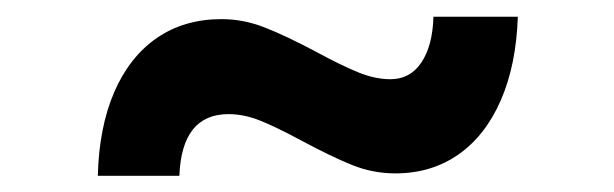

<svg xmlns="http://www.w3.org/2000/svg" viewBox="-20 -379 739 231"><path d="M246.6 -356Q272.9 -356 298.6 -345.9Q324.2 -335.9 359.9 -316.9Q390.6 -300.3 410.9 -292Q431.2 -283.7 449.7 -283.7Q473.6 -283.7 487.1 -304Q500.5 -324.2 501.5 -358.9H603Q601.1 -300.8 582.5 -258.3Q564 -215.8 531.5 -193.1Q499 -170.4 455.6 -170.4Q428.7 -170.4 403.8 -180.4Q378.9 -190.4 343.3 -209.5Q312.5 -226.1 293 -233.9Q273.4 -241.7 254.9 -241.7Q198.7 -241.7 195.8 -167.5H97.7Q99.1 -225.6 117.4 -268.1Q135.7 -310.5 168.7 -333.3Q201.7 -356 246.6 -356Z"/></svg>

Font: Selawik Semibold
Style: Regular
Weight: 600
Designer: Aaron Bell
Foundry: Microsoft Corporation
Version: Version 1.01